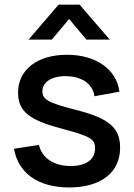

<svg xmlns="http://www.w3.org/2000/svg" viewBox="-20 -790 576 824"><path d="M202.5 -620 276.5 -708.5 351 -620H451L321.5 -770H231.5L102.5 -620ZM276.5 14.5C413 14.5 495.5 -49.5 495.5 -156.5C495.5 -240 449 -281.5 313 -316.5C186.5 -348.5 162 -362.5 162 -398.5C162 -439.5 205 -465.5 268.5 -463C334.5 -460.5 378 -428.5 385.5 -377L492.5 -396.5C480.5 -492.5 391.5 -555 267.5 -555C140.5 -555 57.5 -491 57.5 -393C57.5 -313.5 103.5 -275 243 -238.5C370 -204.5 388 -193.5 388 -152.5C388 -105.5 348.5 -77.5 283.5 -77.5C211.5 -77.5 160.5 -111.5 147 -168L40 -151.5C58.5 -46 145 14.5 276.5 14.5Z"/></svg>

Font: Manrope SemiBold
Style: Regular
Weight: 600
Designer: Mikhail Sharanda
Foundry: Mikhail Sharanda
Version: Version 4.505